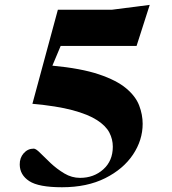

<svg xmlns="http://www.w3.org/2000/svg" viewBox="-20 -755 705 788"><path d="M234.5 13.5Q138.5 13.5 100 -11.8Q61.5 -37 61 -79.5Q60.5 -107 77.2 -126Q94 -145 118.5 -145Q127.5 -145 145.2 -127Q163 -109 188.2 -85.2Q213.5 -61.5 244 -43.2Q274.5 -25 308.5 -25Q365 -25 404 -60Q443 -95 443 -153Q443 -183.5 428.8 -211Q414.5 -238.5 378.2 -262Q342 -285.5 277.5 -302.8Q213 -320 113 -329L217.5 -715H439L594.5 -735L540.5 -566.5H229L195 -485.5Q312.5 -474.5 385.5 -450Q458.5 -425.5 497.8 -392.5Q537 -359.5 551.2 -322Q565.5 -284.5 565.5 -247Q565.5 -180 525.8 -120.5Q486 -61 411.8 -23.8Q337.5 13.5 234.5 13.5Z"/></svg>

Font: Newsreader Display
Style: Bold
Weight: 700
Designer: Hugues Gentile
Foundry: Production Type
Version: Version 1.001